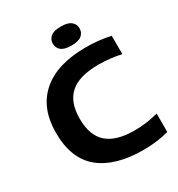

<svg xmlns="http://www.w3.org/2000/svg" viewBox="-219 -1086 1146 1237"><g transform="rotate(-30 354.0 -468.0)"><path d="M486.5 9.5Q277.5 9.5 164.2 -82.5Q51 -174.5 51 -368.5Q51 -551.5 164.8 -650.5Q278.5 -749.5 493 -749.5Q589 -749.5 675 -730V-593.5Q635.5 -602.5 593.2 -607.2Q551 -612 506 -612Q364.5 -612 296.8 -552.8Q229 -493.5 229 -370.5Q229 -244 296.2 -186Q363.5 -128 497 -128Q544.5 -128 588.2 -134Q632 -140 675 -151.5V-14.5Q587 9.5 486.5 9.5ZM420 -805Q367.5 -805 344 -824.5Q320.5 -844 320.5 -875.5Q320.5 -906.5 344 -926.2Q367.5 -946 420 -946Q472.5 -946 496 -926.2Q519.5 -906.5 519.5 -875.5Q519.5 -844 496 -824.5Q472.5 -805 420 -805Z"/></g></svg>

Font: Encode Sans Expanded
Style: Bold
Weight: 700
Width: 7
Designer: Multiple Designers
Foundry: Impallari Type
Version: Version 3.000; ttfautohint (v1.8.3) -l 8 -r 50 -G 200 -x 14 